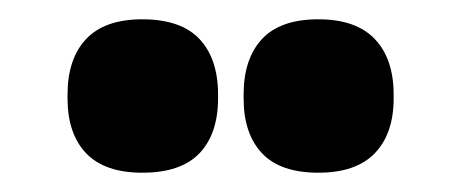

<svg xmlns="http://www.w3.org/2000/svg" viewBox="-20 -710 478 199"><path d="M127.5 -531Q88.5 -531 69.2 -551.2Q50 -571.5 50 -608V-612Q50 -649 69.2 -669.5Q88.5 -690 127.5 -690Q167.5 -690 186.8 -669.5Q206 -649 206 -612V-608Q206 -571.5 186.8 -551.2Q167.5 -531 127.5 -531ZM310 -531Q270.5 -531 251.5 -551.2Q232.5 -571.5 232.5 -608V-612Q232.5 -649 251.5 -669.5Q270.5 -690 310 -690Q349 -690 368.5 -669.5Q388 -649 388 -612V-608Q388 -571.5 368.5 -551.2Q349 -531 310 -531Z"/></svg>

Font: Anek Latin Medium ExtraBold
Style: Regular
Weight: 800
Version: Version 1.003